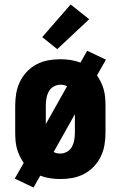

<svg xmlns="http://www.w3.org/2000/svg" viewBox="-20 -793 540 859"><path d="M130 46 46 6 86 -64Q76 -79 68 -95.5Q60 -112 55.5 -129Q51 -146 49.5 -164Q48 -182 48 -200V-320Q48 -348 52.5 -375Q57 -402 69 -427Q81 -452 100 -472Q119 -492 143.5 -505Q168 -518 195 -523Q222 -528 250 -528Q273 -528 296 -524.5Q319 -521 340 -513L370 -566L454 -526L414 -456Q424 -441 432 -424.5Q440 -408 444.5 -391Q449 -374 450.5 -356Q452 -338 452 -320V-200Q452 -172 447.5 -145Q443 -118 431 -93Q419 -68 400 -48Q381 -28 356.5 -15Q332 -2 305 3Q278 8 250 8Q227 8 204 4.5Q181 1 160 -7ZM185 -238 280 -407Q273 -411 265.5 -412.5Q258 -414 250 -414Q234 -414 219.5 -405.5Q205 -397 197.5 -382.5Q190 -368 187.5 -352Q185 -336 185 -320ZM250 -106Q266 -106 280.5 -114.5Q295 -123 302.5 -137.5Q310 -152 312.5 -168Q315 -184 315 -200V-282L220 -113Q227 -109 234.5 -107.5Q242 -106 250 -106ZM236 -573 169 -627 296 -773 379 -707Z"/></svg>

Font: Iosevka Heavy
Style: Regular
Weight: 900
Monospace: yes
Designer: Belleve Invis
Foundry: Belleve Invis
Version: Version 32.5.0; ttfautohint (v1.8.4)